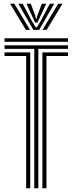

<svg xmlns="http://www.w3.org/2000/svg" viewBox="-20 -1004 388 1024"><path d="M4.2 -781V-800H342.5V-781ZM162.8 0V-743.2H4.2V-762.2H342.5V-743.2H184.5V0ZM119.5 0V-705.5H4.2V-724.5H141.2V0ZM206 0V-724.5H342.5V-705.5H227.8V0ZM34 -984H56.5L140 -844.8H118ZM77.8 -984H101L152 -888.5L170.5 -858.2H176.5L194.8 -888.5L245.8 -984H269L189 -844.8H158ZM121 -984H144.2L167.8 -921.8L171.8 -903.8H175L179.2 -921.8L203.2 -984H226.5L191.8 -909.2L179.5 -883.5H167.5L155.2 -909.2ZM290.2 -984H313L228.8 -844.8H206.8Z"/></svg>

Font: Big Shoulders Inline Display
Style: Bold
Weight: 700
Designer: Patric King
Foundry: XO Type Co
Version: Version 1.000